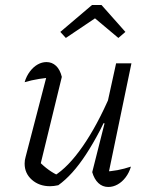

<svg xmlns="http://www.w3.org/2000/svg" viewBox="-20 -738 596 764"><path d="M226 -432 139 -75 134 -97Q153 -77 174 -62Q195 -47 214 -39L195 -38Q251 -72 309 -155.5Q367 -239 420 -362L432 -333Q405 -271 377.5 -218.5Q350 -166 322.5 -124Q295 -82 267.5 -51.5Q240 -21 212 -1Q194 3 179 3Q136 3 107 -22.5Q78 -48 78 -87Q78 -101 82 -114L172 -460L200 -431Q167 -429 136 -424Q105 -419 78 -411Q85 -435 99 -453.5Q113 -472 130 -481.5Q147 -491 165 -491Q187 -491 203 -476Q219 -461 226 -432ZM347 -53 396 -247 390 -249 442 -486H503L407 -24L393 -55Q421 -56 447.5 -61Q474 -66 501 -75Q494 -51 480 -32.5Q466 -14 448 -4Q430 6 411 6Q388 6 371.5 -9.5Q355 -25 347 -53ZM384 -718 479 -611 451 -587 358 -665 242 -587 220 -611 346 -718Z"/></svg>

Font: Piazzolla Thin Light
Style: Italic
Weight: 300
Italic angle: -11.3°
Version: Version 2.005